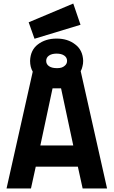

<svg xmlns="http://www.w3.org/2000/svg" viewBox="-20 -1065 642 1085"><path d="M450 -721Q448 -782 405 -814Q363 -847 300 -847Q237 -847 194 -814Q152 -782 150 -721Q150 -686 165 -660L17 0H155L182 -123H420L447 0H585L436 -663Q443 -675 446 -690Q450 -704 450 -721ZM277 -566H325L394 -243H208ZM142 -939 175 -846 435 -925 394 -1045ZM241 -721Q241 -740 257 -751Q273 -762 300 -762Q327 -762 343 -751Q359 -740 359 -721Q359 -703 344 -692Q330 -680 305 -680H300Q273 -680 257 -691Q241 -702 241 -721Z"/></svg>

Font: RazerF5
Style: Bold
Weight: 700
Foundry: Razer Inc.
Version: Version 1.000;PS 001.001;hotconv 1.0.56